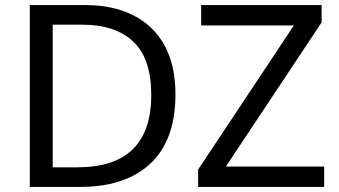

<svg xmlns="http://www.w3.org/2000/svg" viewBox="-20 -734 1332 754"><path d="M669 -364Q669 -183 570.5 -91.5Q472 0 296 0H97V-714H317Q424 -714 503.5 -674Q583 -634 626 -556Q669 -478 669 -364ZM574 -361Q574 -504 503.5 -570.5Q433 -637 304 -637H187V-77H284Q574 -77 574 -361ZM1253 0H758V-68L1134 -634H770V-714H1243V-646L867 -80H1253Z"/></svg>

Font: Noto Sans
Style: Regular
Weight: 400
Designer: Monotype Design Team
Foundry: Monotype Imaging Inc.
Version: Version 1.902